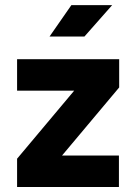

<svg xmlns="http://www.w3.org/2000/svg" viewBox="-20 -743 541 763"><path d="M226.6 -125H452.6V0H47.9V-112.3L274.9 -382.8H47.9V-507.8H453.6V-395.5ZM315.4 -597.7H176.8L263.7 -722.7H425.8Z"/></svg>

Font: Giphurs
Style: Bold
Weight: 700
Version: Version 0.920; ttfautohint (v1.8.4.7-5d5b)